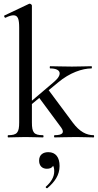

<svg xmlns="http://www.w3.org/2000/svg" viewBox="-20 -745 531 1041"><path d="M488 -12C449 -12 412 -30 374 -81L244 -256L295 -298C358 -351 427 -374 476 -374C479 -374 479 -386 476 -386C447 -386 422 -384 370 -384C313 -384 285 -386 252 -386C249 -386 249 -374 252 -374C312 -374 320 -341 274 -302L153 -199V-715C153 -719 146 -725 141 -725C140 -725 139 -725 137 -724L4 -661C0 -659 5 -647 10 -649C28 -658 43 -662 53 -662C77 -662 84 -642 84 -595V-81C84 -26 73 -12 24 -12C21 -12 21 0 24 0C49 0 82 -2 118 -2C155 -2 188 0 213 0C217 0 217 -12 213 -12C164 -12 153 -26 153 -81V-181L193 -214L312 -53C331 -26 320 -12 276 -12C272 -12 272 0 276 0C307 0 342 -2 393 -2C429 -2 463 0 488 0C491 0 491 -12 488 -12ZM242 80C215 80 192 93 192 126C192 153 208 170 234 170C250 170 262 165 268 154C272 161 274 170 274 184C274 215 257 242 229 267C225 270 232 278 237 275C276 242 303 205 303 155C303 108 282 80 242 80Z"/></svg>

Font: Cormorant Infant Book
Style: Regular
Weight: 500
Designer: Christian Thalmann (Catharsis Fonts)
Version: Version 1.000;PS 002.000;hotconv 1.0.88;makeotf.lib2.5.64775